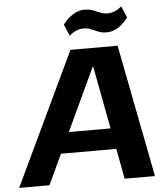

<svg xmlns="http://www.w3.org/2000/svg" viewBox="-91 -957 881 1010"><g transform="rotate(-5 350.0 -452.0)"><path d="M301 -700H550L686 0H526L413 -600H409L129 0H-31ZM189 -270H542L526 -160H173ZM278 -835Q304 -869 332.5 -886.5Q361 -904 392 -904Q417 -904 436.5 -897Q456 -890 474 -882Q492 -874 513 -874Q531 -874 549.5 -881.5Q568 -889 587 -904L613 -844Q587 -810 559 -792.5Q531 -775 498 -775Q474 -775 455 -783Q436 -791 418 -798.5Q400 -806 379 -806Q360 -806 341.5 -798.5Q323 -791 304 -775Z"/></g></svg>

Font: Pathway Extreme 8pt Thin 12pt
Style: Bold Italic
Weight: 700
Italic angle: -8°
Version: Version 1.001;gftools[0.9.26]